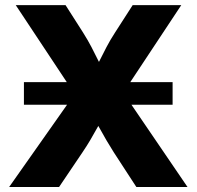

<svg xmlns="http://www.w3.org/2000/svg" viewBox="-20 -748 787 768"><path d="M75.7 -329.1V-419.4H670.4V-329.1ZM16.6 0 323.2 -435.5V-304.7L43 -727.5H242.2L312 -618.2Q331.5 -587.4 345.9 -559.6Q360.4 -531.7 373 -505.9Q385.7 -480 399.4 -454.1H350.6Q365.7 -479.5 378.4 -505.4Q391.1 -531.2 405.8 -559.3Q420.4 -587.4 440.4 -618.2L510.7 -727.5H705.1L431.6 -314.5V-438L730 0H525.4L434.6 -139.6Q417.5 -166.5 405.5 -187.3Q393.6 -208 383.3 -226.6Q373 -245.1 360.8 -266.1H385.7Q373.5 -245.6 363.3 -226.8Q353 -208 340.8 -187.3Q328.6 -166.5 310.5 -139.6L216.3 0Z"/></svg>

Font: Inter 20pt ExtraBold
Style: Regular
Weight: 800
Version: Version 4.001;git-66647c0bb